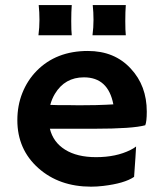

<svg xmlns="http://www.w3.org/2000/svg" viewBox="-20 -718 624 746"><path d="M47.4 -251Q47.4 -308.1 66.9 -356.9Q86.4 -405.8 122.1 -442.4Q198.2 -520 321.3 -520Q425.3 -520 488.3 -451.2Q550.3 -384.8 550.3 -284.2Q550.3 -245.6 544.4 -231.4Q495.6 -217.8 345.7 -217.8H173.8Q186.5 -165.5 232.9 -136.5Q279.3 -107.4 353.5 -107.4Q431.2 -107.4 486.8 -135.3Q501.5 -142.6 508.8 -148.9Q507.8 -128.4 506.3 -106.9L501 -30.8Q463.9 -5.4 380.9 4.4Q356.4 7.3 334 7.3Q210 7.3 128.9 -64.9Q47.4 -137.7 47.4 -251ZM420.4 -312.5Q400.4 -417.5 306.2 -417.5Q231.9 -417.5 193.4 -353.5Q181.6 -334 175.3 -310.5Q187 -310.1 204.1 -309.6H240.2Q258.3 -309.1 274.9 -309.1H302.7Q327.6 -309.1 351.6 -309.6L391.6 -311Q407.7 -311.5 420.4 -312.5ZM468.8 -698.2Q466.8 -673.8 466.8 -636Q466.8 -598.1 468.8 -581.1H339.4Q343.3 -611.3 343.3 -640.9Q343.3 -670.4 340.3 -698.2ZM258.8 -698.2Q256.8 -673.8 256.8 -636Q256.8 -598.1 258.8 -581.1H129.4Q133.3 -611.3 133.3 -640.9Q133.3 -670.4 130.4 -698.2Z"/></svg>

Font: HammersmithOne
Style: Regular
Weight: 400
Designer: Nicole Fally
Foundry: Nicole Fally
Version: Version 1.003